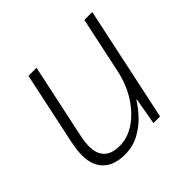

<svg xmlns="http://www.w3.org/2000/svg" viewBox="-137 -679 837 837"><g transform="rotate(-45 281.5 -260.5)"><path d="M189.5 9.8Q126 9.8 90.6 -23.7Q55.2 -57.1 55.2 -121.1Q55.2 -138.7 57.6 -157Q60.1 -175.3 64 -194.8L135.3 -530.8H185.1L112.3 -189Q104.5 -152.8 104.5 -127Q104.5 -33.2 201.7 -33.2Q249 -33.2 294.7 -63.2Q340.3 -93.3 375.2 -147.2Q410.2 -201.2 425.3 -273.4L480 -530.8H528.8L416 0H375L397 -124H394Q376.5 -95.2 347.7 -64.2Q318.8 -33.2 279.1 -11.7Q239.3 9.8 189.5 9.8Z"/></g></svg>

Font: Open Sans Light
Style: Italic
Weight: 300
Italic angle: -12°
Designer: Monotype Design Team
Foundry: Monotype Imaging Inc.
Version: Version 3.003; ttfautohint (v1.8.4)